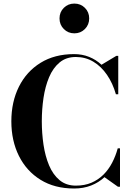

<svg xmlns="http://www.w3.org/2000/svg" viewBox="-20 -1070 755 1100"><path d="M404.5 10Q293 10 212.5 -39.8Q132 -89.5 88.5 -176.5Q45 -263.5 45 -375Q45 -486.5 88.5 -573.5Q132 -660.5 212.5 -710.2Q293 -760 404.5 -760Q451 -760 490.8 -744Q530.5 -728 561.5 -699L646.5 -750H657.5V-530H644Q626 -593 593 -641.2Q560 -689.5 514.8 -716.5Q469.5 -743.5 414.5 -743.5Q359 -743.5 321.2 -712Q283.5 -680.5 261.2 -627.5Q239 -574.5 229.2 -509Q219.5 -443.5 219.5 -375Q219.5 -307 229.2 -241.2Q239 -175.5 261.2 -122.5Q283.5 -69.5 321.2 -38Q359 -6.5 414.5 -6.5Q465 -6.5 504 -23.2Q543 -40 572.5 -69.2Q602 -98.5 622.2 -137.2Q642.5 -176 654.5 -220H667.5V0H656L578.5 -55Q546 -24.5 502 -7.2Q458 10 404.5 10ZM406 -879Q370 -879 345.5 -903.8Q321 -928.5 321 -964.5Q321 -1000.5 345.5 -1025Q370 -1049.5 406 -1049.5Q442 -1049.5 466.5 -1025Q491 -1000.5 491 -964.5Q491 -928.5 466.5 -903.8Q442 -879 406 -879Z"/></svg>

Font: Bodoni Moda 18pt
Style: Bold
Weight: 700
Designer: Owen Earl
Foundry: indestructible type
Version: Version 2.004